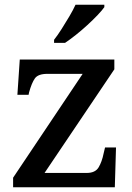

<svg xmlns="http://www.w3.org/2000/svg" viewBox="-20 -786 556 806"><path d="M35 0V-40L327 -476H179Q140 -476 126.5 -457Q113 -438 102 -398L100 -388H53L63 -536H460V-495L167 -60H344Q380 -60 394 -83.5Q408 -107 415 -142L421 -167H467L462 0ZM207 -619Q222 -638 238.5 -664Q255 -690 271 -717Q287 -744 297 -766H418V-756Q409 -743 390 -723Q371 -703 347 -681Q323 -659 298.5 -639.5Q274 -620 253 -606H207Z"/></svg>

Font: Noto Serif Khmer Medium
Style: Regular
Weight: 500
Version: Version 2.003